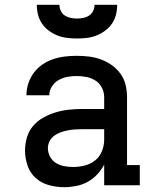

<svg xmlns="http://www.w3.org/2000/svg" viewBox="-20 -770 640 798"><path d="M247 8Q215 8 183.5 -0.5Q152 -9 128.5 -30Q105 -51 94.5 -82Q84 -113 84 -144Q84 -172 92 -199Q100 -226 118 -247Q136 -268 160.5 -281.5Q185 -295 211.5 -303Q238 -311 265.5 -314Q293 -317 321 -317H413V-366Q413 -387 403.5 -405.5Q394 -424 377 -435Q360 -446 339.5 -450Q319 -454 299 -454Q279 -454 260 -450.5Q241 -447 224 -437.5Q207 -428 196 -411Q185 -394 185 -375Q185 -374 185 -374Q185 -374 185 -374H90Q90 -375 90 -375Q90 -375 90 -375Q90 -400 98 -424Q106 -448 121 -468Q136 -488 156.5 -502Q177 -516 200.5 -524Q224 -532 249 -535Q274 -538 299 -538Q324 -538 349.5 -535Q375 -532 399.5 -523Q424 -514 445 -499Q466 -484 481 -463Q496 -442 502 -417Q508 -392 508 -366V-84H561V0H413V-86Q401 -63 383.5 -44.5Q366 -26 344 -14Q322 -2 297 3Q272 8 247 8ZM284 -76Q308 -76 332 -82Q356 -88 375 -103Q394 -118 403.5 -141.5Q413 -165 413 -189V-233H321Q306 -233 291 -232Q276 -231 261 -228Q246 -225 232 -220Q218 -215 205.5 -206Q193 -197 186 -183Q179 -169 179 -154Q179 -136 188 -119Q197 -102 212.5 -92.5Q228 -83 246.5 -79.5Q265 -76 284 -76ZM300 -610Q279 -610 258.5 -612.5Q238 -615 219 -622.5Q200 -630 183 -642.5Q166 -655 154.5 -672Q143 -689 138 -709Q133 -729 133 -750H227Q227 -737 233 -724.5Q239 -712 250 -705Q261 -698 274 -695.5Q287 -693 300 -693Q313 -693 326 -695.5Q339 -698 350 -705Q361 -712 367 -724.5Q373 -737 373 -750H467Q467 -729 462 -709Q457 -689 445.5 -672Q434 -655 417 -642.5Q400 -630 381 -622.5Q362 -615 341.5 -612.5Q321 -610 300 -610Z"/></svg>

Font: Iosevka Curly Slab MdEx
Style: Regular
Weight: 500
Width: 7
Monospace: yes
Designer: Belleve Invis
Foundry: Belleve Invis
Version: Version 11.1.0; ttfautohint (v1.8.3)